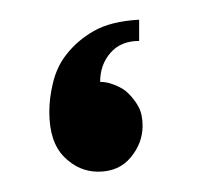

<svg xmlns="http://www.w3.org/2000/svg" viewBox="-20 -166 206 190"><path d="M121.1 -41.5Q121.1 -24.4 109.4 -10.3Q97.7 3.9 77.1 3.9Q58.1 3.9 43.5 -10.7Q28.8 -25.4 28.8 -55.2Q28.8 -68.8 32.2 -83Q36.1 -100.1 45.9 -112.3Q56.6 -126 72.8 -135.3Q89.8 -145 117.7 -146.5V-125.5Q99.6 -125.5 89.4 -113.8Q79.1 -102.1 79.1 -85Q85.9 -85 93.3 -82Q102.1 -78.6 106.9 -73.7Q113.3 -67.4 117.2 -60.1Q121.1 -52.7 121.1 -41.5Z"/></svg>

Font: SimahzazaarabicW05-SemiBold
Style: Regular
Weight: 600
Designer: Ahmed zaza
Foundry: Ahmed zaza
Version: Version 1.001